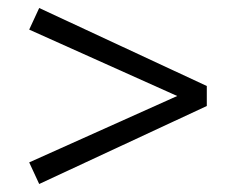

<svg xmlns="http://www.w3.org/2000/svg" viewBox="-20 -470 590 480"><path d="M497 -255V-205L78 -10L53 -64L423 -230L53 -396L78 -450Z"/></svg>

Font: Ysabeau Medium
Style: Regular
Weight: 500
Designer: Christian Thalmann (Catharsis Fonts)
Version: Version 0.003